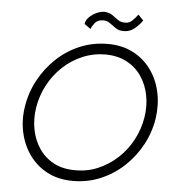

<svg xmlns="http://www.w3.org/2000/svg" viewBox="-59 -926 877 988"><g transform="rotate(5 380.0 -432.0)"><path d="M344 -801Q346 -820 362 -836Q378 -852 399.5 -862Q421 -872 440 -872Q465 -871 481.5 -859.5Q498 -848 513.5 -836.5Q529 -825 553 -826Q572 -826 587 -840Q602 -854 616 -873L643 -845Q627 -821 602 -801Q577 -781 546 -782Q522 -782 505.5 -793.5Q489 -805 473.5 -816.5Q458 -828 437 -828Q409 -827 395.5 -810Q382 -793 376 -778ZM75 -350Q86 -423 121 -488Q156 -553 209 -603Q262 -653 329 -681Q396 -709 472 -709Q547 -709 603.5 -679.5Q660 -650 696.5 -599.5Q733 -549 747 -484.5Q761 -420 751 -350Q740 -277 705 -212Q670 -147 616.5 -97Q563 -47 496 -19Q429 9 354 9Q279 9 222.5 -20.5Q166 -50 129.5 -100.5Q93 -151 78.5 -215.5Q64 -280 75 -350ZM133 -350Q124 -292 134.5 -237.5Q145 -183 174 -140Q203 -97 249.5 -72Q296 -47 359 -47Q423 -46 479 -70Q535 -94 580 -136Q625 -178 654 -233Q683 -288 693 -350Q702 -409 691.5 -463Q681 -517 652 -560Q623 -603 576.5 -628Q530 -653 467 -654Q403 -654 346.5 -630Q290 -606 245.5 -564Q201 -522 172 -467Q143 -412 133 -350Z"/></g></svg>

Font: Jost* Light
Style: Italic
Weight: 300
Italic angle: -10°
Version: Version 3.7